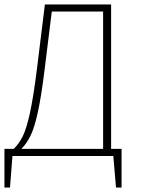

<svg xmlns="http://www.w3.org/2000/svg" viewBox="-25 -702 638 864"><path d="M522 -32V142H497L485 0H31L20 142H-5V-32H37Q61 -56 77.5 -89Q94 -122 109.5 -192.5Q125 -263 141 -390L177 -682H475V-32ZM439 -650H208L176 -391Q161 -269 145.5 -198Q130 -127 112.5 -91.5Q95 -56 71 -32H439Z"/></svg>

Font: FiraGO UltraLight
Style: Regular
Weight: 200
Designer: bBox Type
Foundry: bBox Type GmbH
Version: Version 1.001